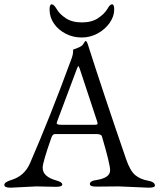

<svg xmlns="http://www.w3.org/2000/svg" viewBox="-22 -866 739 891"><path d="M147 -1 27 5Q-2 5 -2 -8Q-2 -21 31 -31Q91 -49 117 -108Q212 -327 304 -578Q317 -610 317 -624Q317 -636 318 -636Q353 -648 360 -656Q363 -660 365 -662.5Q367 -665 368 -667Q373 -676 375 -676Q380 -676 385 -662Q422 -546 466.5 -412.5Q511 -279 563 -128Q582 -73 605.5 -53.5Q629 -34 663 -28Q697 -22 697 -5Q697 5 668 5L529 -1L424 0Q395 0 395 -12Q395 -27 428 -31Q489 -41 489 -76Q489 -104 451 -233Q448 -244 424 -244H233Q222 -244 216 -226Q176 -112 176 -88Q176 -66 192.5 -51.5Q209 -37 238 -29Q267 -21 267 -10Q267 1 238 1ZM241 -294Q241 -287 262 -287H417Q431 -287 431 -292L429 -302L350 -541Q344 -559 342 -559Q339 -559 333 -542L243 -302ZM208 -822Q208 -846 218 -846Q228 -846 241 -824Q253 -802 282.5 -782Q312 -762 358 -762Q404 -762 433.5 -782Q463 -802 476 -824Q488 -846 498 -846Q508 -846 508 -822Q508 -790 487 -760Q466 -730 431.5 -711Q397 -692 357 -692Q317 -692 283 -709.5Q249 -727 228.5 -756.5Q208 -786 208 -822Z"/></svg>

Font: Benne
Style: Regular
Weight: 400
Designer: John-Daniel Harrington
Version: Version 1.001